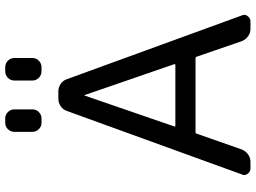

<svg xmlns="http://www.w3.org/2000/svg" viewBox="-142 -856 978 734"><g transform="rotate(-90 347.0 -489.0)"><path d="M497.1 -226.6Q496.1 -230.5 492.2 -230.5H209Q204.1 -230.5 203.1 -226.6L142.6 -53.7Q136.7 -39.1 124 -29.8Q111.3 -20.5 95.7 -20.5H70.3Q57.6 -20.5 49.8 -31.2Q44.9 -37.1 44.9 -44.9Q44.9 -48.8 46.9 -52.7L290 -722.7Q294.9 -737.3 308.1 -746.1Q321.3 -754.9 335.9 -754.9H365.2Q379.9 -754.9 393.1 -746.1Q406.2 -737.3 411.1 -722.7L655.3 -52.7Q657.2 -48.8 657.2 -43.9Q657.2 -37.1 652.3 -31.2Q644.5 -20.5 632.8 -20.5H603.5Q587.9 -20.5 575.2 -29.8Q562.5 -39.1 556.6 -53.7ZM244.1 -819.3Q230.5 -819.3 220.2 -829.6Q210 -839.8 210 -853.5V-923.8Q210 -937.5 220.2 -947.8Q230.5 -958 244.1 -958H261.7Q275.4 -958 285.6 -947.8Q295.9 -937.5 295.9 -923.8V-853.5Q295.9 -839.8 285.6 -829.6Q275.4 -819.3 261.7 -819.3ZM441.4 -819.3Q426.8 -819.3 416.5 -829.6Q406.2 -839.8 406.2 -853.5V-923.8Q406.2 -937.5 416.5 -947.8Q426.8 -958 441.4 -958H457Q471.7 -958 481.9 -947.8Q492.2 -937.5 492.2 -923.8V-853.5Q492.2 -839.8 481.9 -829.6Q471.7 -819.3 457 -819.3ZM350.6 -654.3Q350.6 -655.3 349.6 -655.3Q348.6 -655.3 348.6 -654.3L230.5 -311.5Q229.5 -307.6 234.4 -307.6H464.8Q469.7 -307.6 468.8 -311.5Z"/></g></svg>

Font: Gen Jyuu GothicL Regular
Style: Regular
Weight: 400
Designer: [Source Han Sans]
Ryoko NISHIZUKA  (kana & ideographs); Paul D. Hunt (Latin, Greek & Cyrillic); Wenlong ZHANG  (bopomofo
Version: Version 1.002.20150607